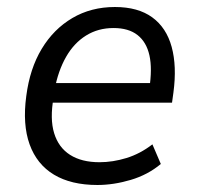

<svg xmlns="http://www.w3.org/2000/svg" viewBox="-20 -519 565 548"><path d="M258 9Q183 9 134 -20.5Q85 -50 64.5 -107Q44 -164 55 -245Q65 -323 99 -379.5Q133 -436 186.5 -467.5Q240 -499 308 -499Q374 -499 414.5 -469.5Q455 -440 470 -385Q485 -330 475 -255L471 -226H114L123 -282H425L406 -265Q415 -323 406.5 -361Q398 -399 372.5 -419Q347 -439 304 -439Q260 -439 225.5 -417.5Q191 -396 168.5 -356.5Q146 -317 136 -264L133 -241Q122 -180 134.5 -139Q147 -98 180 -77Q213 -56 264 -56Q302 -56 341 -68Q380 -80 415 -107L439 -51Q402 -20 353 -5.5Q304 9 258 9Z"/></svg>

Font: Nunito Sans 10pt SemiCondensed
Style: Italic
Weight: 400
Width: 4
Italic angle: -9°
Designer: Vernon Adams
Foundry: Vernon Adams
Version: Version 3.101;gftools[0.9.27]